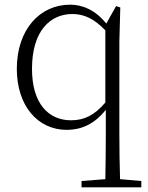

<svg xmlns="http://www.w3.org/2000/svg" viewBox="-20 -542 634 822"><path d="M430 260H585V233L494 225C492 161 491 97 491 33V-364L495 -510L477 -516L435 -441C388 -500 332 -522 280 -522C151 -522 52 -416 52 -247C52 -91 140 14 266 14C328 14 385 -11 433 -72V33C433 97 432 161 431 225L329 233V260ZM431 -103C384 -48 340 -27 284 -27C189 -27 117 -97 117 -247C117 -410 195 -482 290 -482C341 -482 384 -461 431 -412Z"/></svg>

Font: Noto Serif CJK HK ExtraLight
Style: Regular
Weight: 200
Designer: Ryoko NISHIZUKA 西塚涼子 (kana & ideographs); Frank Grießhammer (Latin, Greek & Cyrillic); Wenlong ZHANG 张文龙 (bopomofo); San
Foundry: Adobe
Version: Version 2.001;hotconv 1.1.0;makeotfexe 2.6.0